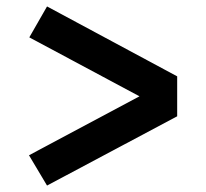

<svg xmlns="http://www.w3.org/2000/svg" viewBox="-20 -648 640 596"><path d="M70 -166 413 -349 71 -532 126 -628 530 -411V-287L126 -72Z"/></svg>

Font: Epunda Sans ExtraBold
Style: Regular
Weight: 800
Designer: Simon Atzbach
Foundry: typofactur
Version: Version 2.204; ttfautohint (v1.8.4.7-5d5b)